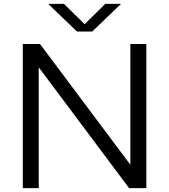

<svg xmlns="http://www.w3.org/2000/svg" viewBox="-20 -966 868 986"><path d="M97 0V-740H185.5L670 -92.5H649.5V-740H731.5V0H643L158.5 -647.5H179V0ZM375.5 -804 227.5 -946H308.5L426 -830.5H403L520.5 -946H601.5L453.5 -804Z"/></svg>

Font: Encode Sans SC Expanded
Style: Regular
Weight: 400
Width: 7
Designer: Multiple Designers
Foundry: Impallari Type
Version: Version 3.002